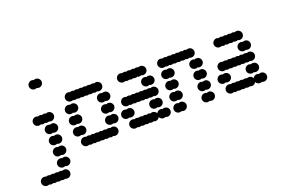

<svg xmlns="http://www.w3.org/2000/svg" viewBox="-111 -1048 2382 1617"><g transform="rotate(-20 1080.0 -240.0)"><path d="M36 160C36 182 54 200 76 200C82.5 200 88.6 198.4 94 195.7C99.4 198.4 105.5 200 112 200C118.5 200 124.6 198.4 130 195.7C135.4 198.4 141.5 200 148 200C154.5 200 160.6 198.4 166 195.7C171.4 198.4 177.5 200 184 200C190.5 200 196.6 198.4 202 195.7C207.4 198.4 213.5 200 220 200C226.5 200 232.6 198.4 238 195.7C243.4 198.4 249.5 200 256 200C278 200 296 182 296 160C296 138 278 120 256 120C249.5 120 243.4 121.6 238 124.3C232.6 121.6 226.5 120 220 120C213.5 120 207.4 121.6 202 124.3C196.6 121.6 190.5 120 184 120C177.5 120 171.4 121.6 166 124.3C160.6 121.6 154.5 120 148 120C141.5 120 135.4 121.6 130 124.3C124.6 121.6 118.5 120 112 120C105.5 120 99.4 121.6 94 124.3C88.6 121.6 82.5 120 76 120C54 120 36 138 36 160ZM216 60C216 82 234 100 256 100C262.5 100 268.6 98.4 274 95.7C279.4 98.4 285.5 100 292 100C314 100 332 82 332 60C332 38 314 20 292 20C285.5 20 279.4 21.6 274 24.3C268.6 21.6 262.5 20 256 20C234 20 216 38 216 60ZM216 -40C216 -18 234 0 256 0C262.5 0 268.6 -1.6 274 -4.3C279.4 -1.6 285.5 0 292 0C314 0 332 -18 332 -40C332 -62 314 -80 292 -80C285.5 -80 279.4 -78.4 274 -75.7C268.6 -78.4 262.5 -80 256 -80C234 -80 216 -62 216 -40ZM216 -140C216 -118 234 -100 256 -100C262.5 -100 268.6 -101.6 274 -104.3C279.4 -101.6 285.5 -100 292 -100C314 -100 332 -118 332 -140C332 -162 314 -180 292 -180C285.5 -180 279.4 -178.4 274 -175.7C268.6 -178.4 262.5 -180 256 -180C234 -180 216 -162 216 -140ZM216 -240C216 -218 234 -200 256 -200C262.5 -200 268.6 -201.6 274 -204.3C279.4 -201.6 285.5 -200 292 -200C314 -200 332 -218 332 -240C332 -262 314 -280 292 -280C285.5 -280 279.4 -278.4 274 -275.7C268.6 -278.4 262.5 -280 256 -280C234 -280 216 -262 216 -240ZM144 -340C144 -318 162 -300 184 -300C190.5 -300 196.6 -301.6 202 -304.3C207.4 -301.6 213.5 -300 220 -300C226.5 -300 232.6 -301.6 238 -304.3C243.4 -301.6 249.5 -300 256 -300C262.5 -300 268.6 -301.6 274 -304.3C279.4 -301.6 285.5 -300 292 -300C314 -300 332 -318 332 -340C332 -362 314 -380 292 -380C285.5 -380 279.4 -378.4 274 -375.7C268.6 -378.4 262.5 -380 256 -380C249.5 -380 243.4 -378.4 238 -375.7C232.6 -378.4 226.5 -380 220 -380C213.5 -380 207.4 -378.4 202 -375.7C196.6 -378.4 190.5 -380 184 -380C162 -380 144 -362 144 -340ZM216 -640C216 -618 234 -600 256 -600C262.5 -600 268.6 -601.6 274 -604.3C279.4 -601.6 285.5 -600 292 -600C314 -600 332 -618 332 -640C332 -662 314 -680 292 -680C285.5 -680 279.4 -678.4 274 -675.7C268.6 -678.4 262.5 -680 256 -680C234 -680 216 -662 216 -640Z M468 -40C468 -18 486 0 508 0C514.5 0 520.6 -1.6 526 -4.3C531.4 -1.6 537.5 0 544 0C550.5 0 556.6 -1.6 562 -4.3C567.4 -1.6 573.5 0 580 0C586.5 0 592.6 -1.6 598 -4.3C603.4 -1.6 609.5 0 616 0C622.5 0 628.6 -1.6 634 -4.3C639.4 -1.6 645.5 0 652 0C658.5 0 664.6 -1.6 670 -4.3C675.4 -1.6 681.5 0 688 0C694.5 0 700.6 -1.6 706 -4.3C711.4 -1.6 717.5 0 724 0C730.5 0 736.6 -1.6 742 -4.3C747.4 -1.6 753.5 0 760 0C782 0 800 -18 800 -40C800 -62 782 -80 760 -80C753.5 -80 747.4 -78.4 742 -75.7C736.6 -78.4 730.5 -80 724 -80C717.5 -80 711.4 -78.4 706 -75.7C700.6 -78.4 694.5 -80 688 -80C681.5 -80 675.4 -78.4 670 -75.7C664.6 -78.4 658.5 -80 652 -80C645.5 -80 639.4 -78.4 634 -75.7C628.6 -78.4 622.5 -80 616 -80C609.5 -80 603.4 -78.4 598 -75.7C592.6 -78.4 586.5 -80 580 -80C573.5 -80 567.4 -78.4 562 -75.7C556.6 -78.4 550.5 -80 544 -80C537.5 -80 531.4 -78.4 526 -75.7C520.6 -78.4 514.5 -80 508 -80C486 -80 468 -62 468 -40ZM720 -140C720 -118 738 -100 760 -100C766.5 -100 772.6 -101.6 778 -104.3C783.4 -101.6 789.5 -100 796 -100C818 -100 836 -118 836 -140C836 -162 818 -180 796 -180C789.5 -180 783.4 -178.4 778 -175.7C772.6 -178.4 766.5 -180 760 -180C738 -180 720 -162 720 -140ZM432 -140C432 -118 450 -100 472 -100C478.5 -100 484.6 -101.6 490 -104.3C495.4 -101.6 501.5 -100 508 -100C530 -100 548 -118 548 -140C548 -162 530 -180 508 -180C501.5 -180 495.4 -178.4 490 -175.7C484.6 -178.4 478.5 -180 472 -180C450 -180 432 -162 432 -140ZM720 -240C720 -218 738 -200 760 -200C766.5 -200 772.6 -201.6 778 -204.3C783.4 -201.6 789.5 -200 796 -200C818 -200 836 -218 836 -240C836 -262 818 -280 796 -280C789.5 -280 783.4 -278.4 778 -275.7C772.6 -278.4 766.5 -280 760 -280C738 -280 720 -262 720 -240ZM432 -240C432 -218 450 -200 472 -200C478.5 -200 484.6 -201.6 490 -204.3C495.4 -201.6 501.5 -200 508 -200C530 -200 548 -218 548 -240C548 -262 530 -280 508 -280C501.5 -280 495.4 -278.4 490 -275.7C484.6 -278.4 478.5 -280 472 -280C450 -280 432 -262 432 -240ZM720 -340C720 -318 738 -300 760 -300C766.5 -300 772.6 -301.6 778 -304.3C783.4 -301.6 789.5 -300 796 -300C818 -300 836 -318 836 -340C836 -362 818 -380 796 -380C789.5 -380 783.4 -378.4 778 -375.7C772.6 -378.4 766.5 -380 760 -380C738 -380 720 -362 720 -340ZM432 -340C432 -318 450 -300 472 -300C478.5 -300 484.6 -301.6 490 -304.3C495.4 -301.6 501.5 -300 508 -300C530 -300 548 -318 548 -340C548 -362 530 -380 508 -380C501.5 -380 495.4 -378.4 490 -375.7C484.6 -378.4 478.5 -380 472 -380C450 -380 432 -362 432 -340ZM468 -440C468 -418 486 -400 508 -400C514.5 -400 520.6 -401.6 526 -404.3C531.4 -401.6 537.5 -400 544 -400C550.5 -400 556.6 -401.6 562 -404.3C567.4 -401.6 573.5 -400 580 -400C586.5 -400 592.6 -401.6 598 -404.3C603.4 -401.6 609.5 -400 616 -400C622.5 -400 628.6 -401.6 634 -404.3C639.4 -401.6 645.5 -400 652 -400C658.5 -400 664.6 -401.6 670 -404.3C675.4 -401.6 681.5 -400 688 -400C694.5 -400 700.6 -401.6 706 -404.3C711.4 -401.6 717.5 -400 724 -400C730.5 -400 736.6 -401.6 742 -404.3C747.4 -401.6 753.5 -400 760 -400C782 -400 800 -418 800 -440C800 -462 782 -480 760 -480C753.5 -480 747.4 -478.4 742 -475.7C736.6 -478.4 730.5 -480 724 -480C717.5 -480 711.4 -478.4 706 -475.7C700.6 -478.4 694.5 -480 688 -480C681.5 -480 675.4 -478.4 670 -475.7C664.6 -478.4 658.5 -480 652 -480C645.5 -480 639.4 -478.4 634 -475.7C628.6 -478.4 622.5 -480 616 -480C609.5 -480 603.4 -478.4 598 -475.7C592.6 -478.4 586.5 -480 580 -480C573.5 -480 567.4 -478.4 562 -475.7C556.6 -478.4 550.5 -480 544 -480C537.5 -480 531.4 -478.4 526 -475.7C520.6 -478.4 514.5 -480 508 -480C486 -480 468 -462 468 -440Z M900 -40C900 -18 918 0 940 0C946.5 0 952.6 -1.6 958 -4.3C963.4 -1.6 969.5 0 976 0C982.5 0 988.6 -1.6 994 -4.3C999.4 -1.6 1005.5 0 1012 0C1018.5 0 1024.6 -1.6 1030 -4.3C1035.4 -1.6 1041.5 0 1048 0C1054.5 0 1060.6 -1.6 1066 -4.3C1071.4 -1.6 1077.5 0 1084 0C1090.5 0 1096.6 -1.6 1102 -4.3C1107.4 -1.6 1113.5 0 1120 0C1135.8 0 1149.5 -9.3 1156 -22.6C1162.5 -9.3 1176.2 0 1192 0C1198.5 0 1204.6 -1.6 1210 -4.3C1215.4 -1.6 1221.5 0 1228 0C1250 0 1268 -18 1268 -40C1268 -62 1250 -80 1228 -80C1221.5 -80 1215.4 -78.4 1210 -75.7C1204.6 -78.4 1198.5 -80 1192 -80C1176.2 -80 1162.5 -70.7 1156 -57.4C1149.5 -70.7 1135.8 -80 1120 -80C1113.5 -80 1107.4 -78.4 1102 -75.7C1096.6 -78.4 1090.5 -80 1084 -80C1077.5 -80 1071.4 -78.4 1066 -75.7C1060.6 -78.4 1054.5 -80 1048 -80C1041.5 -80 1035.4 -78.4 1030 -75.7C1024.6 -78.4 1018.5 -80 1012 -80C1005.5 -80 999.4 -78.4 994 -75.7C988.6 -78.4 982.5 -80 976 -80C969.5 -80 963.4 -78.4 958 -75.7C952.6 -78.4 946.5 -80 940 -80C918 -80 900 -62 900 -40ZM1116 -140C1116 -118 1134 -100 1156 -100C1162.5 -100 1168.6 -101.6 1174 -104.3C1179.4 -101.6 1185.5 -100 1192 -100C1214 -100 1232 -118 1232 -140C1232 -162 1214 -180 1192 -180C1185.5 -180 1179.4 -178.4 1174 -175.7C1168.6 -178.4 1162.5 -180 1156 -180C1134 -180 1116 -162 1116 -140ZM864 -140C864 -118 882 -100 904 -100C910.5 -100 916.6 -101.6 922 -104.3C927.4 -101.6 933.5 -100 940 -100C962 -100 980 -118 980 -140C980 -162 962 -180 940 -180C933.5 -180 927.4 -178.4 922 -175.7C916.6 -178.4 910.5 -180 904 -180C882 -180 864 -162 864 -140ZM900 -240C900 -218 918 -200 940 -200C946.5 -200 952.6 -201.6 958 -204.3C963.4 -201.6 969.5 -200 976 -200C982.5 -200 988.6 -201.6 994 -204.3C999.4 -201.6 1005.5 -200 1012 -200C1018.5 -200 1024.6 -201.6 1030 -204.3C1035.4 -201.6 1041.5 -200 1048 -200C1054.5 -200 1060.6 -201.6 1066 -204.3C1071.4 -201.6 1077.5 -200 1084 -200C1090.5 -200 1096.6 -201.6 1102 -204.3C1107.4 -201.6 1113.5 -200 1120 -200C1126.5 -200 1132.6 -201.6 1138 -204.3C1143.4 -201.6 1149.5 -200 1156 -200C1162.5 -200 1168.6 -201.6 1174 -204.3C1179.4 -201.6 1185.5 -200 1192 -200C1214 -200 1232 -218 1232 -240C1232 -262 1214 -280 1192 -280C1185.5 -280 1179.4 -278.4 1174 -275.7C1168.6 -278.4 1162.5 -280 1156 -280C1149.5 -280 1143.4 -278.4 1138 -275.7C1132.6 -278.4 1126.5 -280 1120 -280C1113.5 -280 1107.4 -278.4 1102 -275.7C1096.6 -278.4 1090.5 -280 1084 -280C1077.5 -280 1071.4 -278.4 1066 -275.7C1060.6 -278.4 1054.5 -280 1048 -280C1041.5 -280 1035.4 -278.4 1030 -275.7C1024.6 -278.4 1018.5 -280 1012 -280C1005.5 -280 999.4 -278.4 994 -275.7C988.6 -278.4 982.5 -280 976 -280C969.5 -280 963.4 -278.4 958 -275.7C952.6 -278.4 946.5 -280 940 -280C918 -280 900 -262 900 -240ZM1116 -340C1116 -318 1134 -300 1156 -300C1162.5 -300 1168.6 -301.6 1174 -304.3C1179.4 -301.6 1185.5 -300 1192 -300C1214 -300 1232 -318 1232 -340C1232 -362 1214 -380 1192 -380C1185.5 -380 1179.4 -378.4 1174 -375.7C1168.6 -378.4 1162.5 -380 1156 -380C1134 -380 1116 -362 1116 -340ZM936 -440C936 -418 954 -400 976 -400C982.5 -400 988.6 -401.6 994 -404.3C999.4 -401.6 1005.5 -400 1012 -400C1018.5 -400 1024.6 -401.6 1030 -404.3C1035.4 -401.6 1041.5 -400 1048 -400C1054.5 -400 1060.6 -401.6 1066 -404.3C1071.4 -401.6 1077.5 -400 1084 -400C1090.5 -400 1096.6 -401.6 1102 -404.3C1107.4 -401.6 1113.5 -400 1120 -400C1126.5 -400 1132.6 -401.6 1138 -404.3C1143.4 -401.6 1149.5 -400 1156 -400C1178 -400 1196 -418 1196 -440C1196 -462 1178 -480 1156 -480C1149.5 -480 1143.4 -478.4 1138 -475.7C1132.6 -478.4 1126.5 -480 1120 -480C1113.5 -480 1107.4 -478.4 1102 -475.7C1096.6 -478.4 1090.5 -480 1084 -480C1077.5 -480 1071.4 -478.4 1066 -475.7C1060.6 -478.4 1054.5 -480 1048 -480C1041.5 -480 1035.4 -478.4 1030 -475.7C1024.6 -478.4 1018.5 -480 1012 -480C1005.5 -480 999.4 -478.4 994 -475.7C988.6 -478.4 982.5 -480 976 -480C954 -480 936 -462 936 -440Z M1548 -40C1548 -18 1566 0 1588 0C1594.5 0 1600.6 -1.6 1606 -4.3C1611.4 -1.6 1617.5 0 1624 0C1646 0 1664 -18 1664 -40C1664 -62 1646 -80 1624 -80C1617.5 -80 1611.4 -78.4 1606 -75.7C1600.6 -78.4 1594.5 -80 1588 -80C1566 -80 1548 -62 1548 -40ZM1296 -40C1296 -18 1314 0 1336 0C1342.5 0 1348.6 -1.6 1354 -4.3C1359.4 -1.6 1365.5 0 1372 0C1394 0 1412 -18 1412 -40C1412 -62 1394 -80 1372 -80C1365.5 -80 1359.4 -78.4 1354 -75.7C1348.6 -78.4 1342.5 -80 1336 -80C1314 -80 1296 -62 1296 -40ZM1548 -140C1548 -118 1566 -100 1588 -100C1594.5 -100 1600.6 -101.6 1606 -104.3C1611.4 -101.6 1617.5 -100 1624 -100C1646 -100 1664 -118 1664 -140C1664 -162 1646 -180 1624 -180C1617.5 -180 1611.4 -178.4 1606 -175.7C1600.6 -178.4 1594.5 -180 1588 -180C1566 -180 1548 -162 1548 -140ZM1296 -140C1296 -118 1314 -100 1336 -100C1342.5 -100 1348.6 -101.6 1354 -104.3C1359.4 -101.6 1365.5 -100 1372 -100C1394 -100 1412 -118 1412 -140C1412 -162 1394 -180 1372 -180C1365.5 -180 1359.4 -178.4 1354 -175.7C1348.6 -178.4 1342.5 -180 1336 -180C1314 -180 1296 -162 1296 -140ZM1548 -240C1548 -218 1566 -200 1588 -200C1594.5 -200 1600.6 -201.6 1606 -204.3C1611.4 -201.6 1617.5 -200 1624 -200C1646 -200 1664 -218 1664 -240C1664 -262 1646 -280 1624 -280C1617.5 -280 1611.4 -278.4 1606 -275.7C1600.6 -278.4 1594.5 -280 1588 -280C1566 -280 1548 -262 1548 -240ZM1296 -240C1296 -218 1314 -200 1336 -200C1342.5 -200 1348.6 -201.6 1354 -204.3C1359.4 -201.6 1365.5 -200 1372 -200C1394 -200 1412 -218 1412 -240C1412 -262 1394 -280 1372 -280C1365.5 -280 1359.4 -278.4 1354 -275.7C1348.6 -278.4 1342.5 -280 1336 -280C1314 -280 1296 -262 1296 -240ZM1548 -340C1548 -318 1566 -300 1588 -300C1594.5 -300 1600.6 -301.6 1606 -304.3C1611.4 -301.6 1617.5 -300 1624 -300C1646 -300 1664 -318 1664 -340C1664 -362 1646 -380 1624 -380C1617.5 -380 1611.4 -378.4 1606 -375.7C1600.6 -378.4 1594.5 -380 1588 -380C1566 -380 1548 -362 1548 -340ZM1296 -340C1296 -318 1314 -300 1336 -300C1342.5 -300 1348.6 -301.6 1354 -304.3C1359.4 -301.6 1365.5 -300 1372 -300C1394 -300 1412 -318 1412 -340C1412 -362 1394 -380 1372 -380C1365.5 -380 1359.4 -378.4 1354 -375.7C1348.6 -378.4 1342.5 -380 1336 -380C1314 -380 1296 -362 1296 -340ZM1296 -440C1296 -418 1314 -400 1336 -400C1342.5 -400 1348.6 -401.6 1354 -404.3C1359.4 -401.6 1365.5 -400 1372 -400C1378.5 -400 1384.6 -401.6 1390 -404.3C1395.4 -401.6 1401.5 -400 1408 -400C1414.5 -400 1420.6 -401.6 1426 -404.3C1431.4 -401.6 1437.5 -400 1444 -400C1450.5 -400 1456.6 -401.6 1462 -404.3C1467.4 -401.6 1473.5 -400 1480 -400C1486.5 -400 1492.6 -401.6 1498 -404.3C1503.4 -401.6 1509.5 -400 1516 -400C1522.5 -400 1528.6 -401.6 1534 -404.3C1539.4 -401.6 1545.5 -400 1552 -400C1558.5 -400 1564.6 -401.6 1570 -404.3C1575.4 -401.6 1581.5 -400 1588 -400C1610 -400 1628 -418 1628 -440C1628 -462 1610 -480 1588 -480C1581.5 -480 1575.4 -478.4 1570 -475.7C1564.6 -478.4 1558.5 -480 1552 -480C1545.5 -480 1539.4 -478.4 1534 -475.7C1528.6 -478.4 1522.5 -480 1516 -480C1509.5 -480 1503.4 -478.4 1498 -475.7C1492.6 -478.4 1486.5 -480 1480 -480C1473.5 -480 1467.4 -478.4 1462 -475.7C1456.6 -478.4 1450.5 -480 1444 -480C1437.5 -480 1431.4 -478.4 1426 -475.7C1420.6 -478.4 1414.5 -480 1408 -480C1401.5 -480 1395.4 -478.4 1390 -475.7C1384.6 -478.4 1378.5 -480 1372 -480C1365.5 -480 1359.4 -478.4 1354 -475.7C1348.6 -478.4 1342.5 -480 1336 -480C1314 -480 1296 -462 1296 -440Z M1764 -40C1764 -18 1782 0 1804 0C1810.5 0 1816.6 -1.6 1822 -4.3C1827.4 -1.6 1833.5 0 1840 0C1846.5 0 1852.6 -1.6 1858 -4.3C1863.4 -1.6 1869.5 0 1876 0C1882.5 0 1888.6 -1.6 1894 -4.3C1899.4 -1.6 1905.5 0 1912 0C1918.5 0 1924.6 -1.6 1930 -4.3C1935.4 -1.6 1941.5 0 1948 0C1954.5 0 1960.6 -1.6 1966 -4.3C1971.4 -1.6 1977.5 0 1984 0C1999.8 0 2013.5 -9.3 2020 -22.6C2026.5 -9.3 2040.2 0 2056 0C2062.5 0 2068.6 -1.6 2074 -4.3C2079.4 -1.6 2085.5 0 2092 0C2114 0 2132 -18 2132 -40C2132 -62 2114 -80 2092 -80C2085.5 -80 2079.4 -78.4 2074 -75.7C2068.6 -78.4 2062.5 -80 2056 -80C2040.2 -80 2026.5 -70.7 2020 -57.4C2013.5 -70.7 1999.8 -80 1984 -80C1977.5 -80 1971.4 -78.4 1966 -75.7C1960.6 -78.4 1954.5 -80 1948 -80C1941.5 -80 1935.4 -78.4 1930 -75.7C1924.6 -78.4 1918.5 -80 1912 -80C1905.5 -80 1899.4 -78.4 1894 -75.7C1888.6 -78.4 1882.5 -80 1876 -80C1869.5 -80 1863.4 -78.4 1858 -75.7C1852.6 -78.4 1846.5 -80 1840 -80C1833.5 -80 1827.4 -78.4 1822 -75.7C1816.6 -78.4 1810.5 -80 1804 -80C1782 -80 1764 -62 1764 -40ZM1980 -140C1980 -118 1998 -100 2020 -100C2026.5 -100 2032.6 -101.6 2038 -104.3C2043.4 -101.6 2049.5 -100 2056 -100C2078 -100 2096 -118 2096 -140C2096 -162 2078 -180 2056 -180C2049.5 -180 2043.4 -178.4 2038 -175.7C2032.6 -178.4 2026.5 -180 2020 -180C1998 -180 1980 -162 1980 -140ZM1728 -140C1728 -118 1746 -100 1768 -100C1774.5 -100 1780.6 -101.6 1786 -104.3C1791.4 -101.6 1797.5 -100 1804 -100C1826 -100 1844 -118 1844 -140C1844 -162 1826 -180 1804 -180C1797.5 -180 1791.4 -178.4 1786 -175.7C1780.6 -178.4 1774.5 -180 1768 -180C1746 -180 1728 -162 1728 -140ZM1764 -240C1764 -218 1782 -200 1804 -200C1810.5 -200 1816.6 -201.6 1822 -204.3C1827.4 -201.6 1833.5 -200 1840 -200C1846.5 -200 1852.6 -201.6 1858 -204.3C1863.4 -201.6 1869.5 -200 1876 -200C1882.5 -200 1888.6 -201.6 1894 -204.3C1899.4 -201.6 1905.5 -200 1912 -200C1918.5 -200 1924.6 -201.6 1930 -204.3C1935.4 -201.6 1941.5 -200 1948 -200C1954.5 -200 1960.6 -201.6 1966 -204.3C1971.4 -201.6 1977.5 -200 1984 -200C1990.5 -200 1996.6 -201.6 2002 -204.3C2007.4 -201.6 2013.5 -200 2020 -200C2026.5 -200 2032.6 -201.6 2038 -204.3C2043.4 -201.6 2049.5 -200 2056 -200C2078 -200 2096 -218 2096 -240C2096 -262 2078 -280 2056 -280C2049.5 -280 2043.4 -278.4 2038 -275.7C2032.6 -278.4 2026.5 -280 2020 -280C2013.5 -280 2007.4 -278.4 2002 -275.7C1996.6 -278.4 1990.5 -280 1984 -280C1977.5 -280 1971.4 -278.4 1966 -275.7C1960.6 -278.4 1954.5 -280 1948 -280C1941.5 -280 1935.4 -278.4 1930 -275.7C1924.6 -278.4 1918.5 -280 1912 -280C1905.5 -280 1899.4 -278.4 1894 -275.7C1888.6 -278.4 1882.5 -280 1876 -280C1869.5 -280 1863.4 -278.4 1858 -275.7C1852.6 -278.4 1846.5 -280 1840 -280C1833.5 -280 1827.4 -278.4 1822 -275.7C1816.6 -278.4 1810.5 -280 1804 -280C1782 -280 1764 -262 1764 -240ZM1980 -340C1980 -318 1998 -300 2020 -300C2026.5 -300 2032.6 -301.6 2038 -304.3C2043.4 -301.6 2049.5 -300 2056 -300C2078 -300 2096 -318 2096 -340C2096 -362 2078 -380 2056 -380C2049.5 -380 2043.4 -378.4 2038 -375.7C2032.6 -378.4 2026.5 -380 2020 -380C1998 -380 1980 -362 1980 -340ZM1800 -440C1800 -418 1818 -400 1840 -400C1846.5 -400 1852.6 -401.6 1858 -404.3C1863.4 -401.6 1869.5 -400 1876 -400C1882.5 -400 1888.6 -401.6 1894 -404.3C1899.4 -401.6 1905.5 -400 1912 -400C1918.5 -400 1924.6 -401.6 1930 -404.3C1935.4 -401.6 1941.5 -400 1948 -400C1954.5 -400 1960.6 -401.6 1966 -404.3C1971.4 -401.6 1977.5 -400 1984 -400C1990.5 -400 1996.6 -401.6 2002 -404.3C2007.4 -401.6 2013.5 -400 2020 -400C2042 -400 2060 -418 2060 -440C2060 -462 2042 -480 2020 -480C2013.5 -480 2007.4 -478.4 2002 -475.7C1996.6 -478.4 1990.5 -480 1984 -480C1977.5 -480 1971.4 -478.4 1966 -475.7C1960.6 -478.4 1954.5 -480 1948 -480C1941.5 -480 1935.4 -478.4 1930 -475.7C1924.6 -478.4 1918.5 -480 1912 -480C1905.5 -480 1899.4 -478.4 1894 -475.7C1888.6 -478.4 1882.5 -480 1876 -480C1869.5 -480 1863.4 -478.4 1858 -475.7C1852.6 -478.4 1846.5 -480 1840 -480C1818 -480 1800 -462 1800 -440Z"/></g></svg>

Font: Dotrice Condensed
Style: Bold
Weight: 700
Width: 2
Monospace: yes
Designer: Paul Flo Williams
Foundry: His Deeds Are Dust
Version: Version 1.001